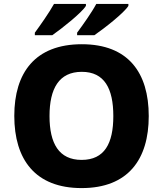

<svg xmlns="http://www.w3.org/2000/svg" viewBox="-20 -951 834 981"><path d="M636 -921V-931H472C448 -886 402 -822 374 -784V-771H462C513 -806 615 -886 636 -921ZM419 -921V-931H256C231 -886 186 -822 158 -784V-771H247C297 -806 398 -886 419 -921ZM740 -358C740 -580 635 -725 398 -725C160 -725 53 -580 53 -359C53 -136 160 10 397 10C635 10 740 -137 740 -358ZM233 -358C233 -498 281 -584 398 -584C514 -584 559 -498 559 -358C559 -218 514 -134 397 -134C281 -134 233 -218 233 -358Z"/></svg>

Font: Noto Sans Thai Looped ExtraBold
Style: Regular
Weight: 800
Designer: Cadson Demak Team
Foundry: Cadson Demak Co., Ltd.
Version: Version 1.001